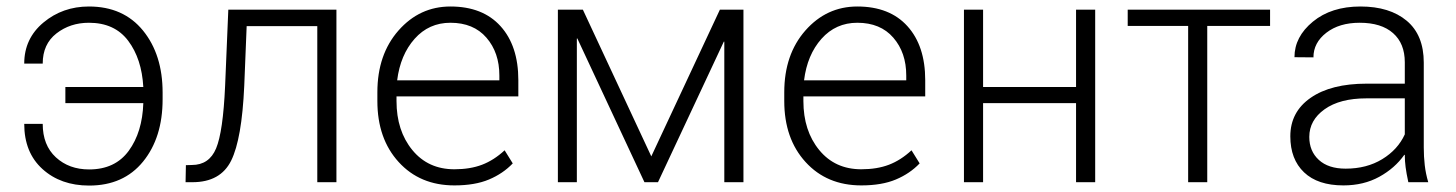

<svg xmlns="http://www.w3.org/2000/svg" viewBox="-20 -558 4459 588"><path d="M252.4 -488.3Q194.8 -488.3 152.8 -455.6Q110.8 -422.9 110.8 -363.3H54.2Q54.2 -439.9 113 -489Q171.9 -538.1 252.4 -538.1Q357.9 -538.1 418 -464.4Q478 -390.6 478 -274.4V-253.9Q478 -136.7 418.2 -63.2Q358.4 10.3 252.9 10.3Q166 10.3 110.1 -40.3Q54.2 -90.8 54.2 -178.7H110.8Q110.8 -113.3 151.1 -76.2Q191.4 -39.1 252.9 -39.1Q332.5 -39.1 374.3 -96.2Q416 -153.3 418.9 -242.2H180.2V-291.5H418.9Q414.1 -377.9 372.6 -433.1Q331.1 -488.3 252.4 -488.3Z M1010.3 -528.3V0H951.7V-478H735.4L728 -294.9Q720.7 -132.3 688 -66.2Q655.3 0 569.3 0H548.3L549.3 -52.2L567.4 -52.7Q620.6 -52.7 641.8 -103.5Q663.1 -154.3 669.4 -294.9L679.2 -528.3Z M1371.6 9.8Q1266.1 9.8 1200.9 -61.8Q1135.7 -133.3 1135.7 -248.5V-275.4Q1135.7 -391.1 1200.4 -464.6Q1265.1 -538.1 1359.4 -538.1Q1458.5 -538.1 1512.9 -477.8Q1567.4 -417.5 1567.4 -312.5V-262.7H1194.3V-248.5Q1194.3 -157.7 1242.7 -98.6Q1291 -39.6 1371.6 -39.6Q1419.9 -39.6 1456.3 -53.5Q1492.7 -67.4 1525.4 -97.7L1550.3 -57.6Q1520.5 -26.4 1477.5 -8.3Q1434.6 9.8 1371.6 9.8ZM1359.4 -488.3Q1293.5 -488.3 1249.8 -439.2Q1206.1 -390.1 1196.3 -312H1509.3V-326.7Q1509.3 -397 1469.7 -442.6Q1430.2 -488.3 1359.4 -488.3Z M1974.6 -79.1 2184.6 -528.3H2256.8V0H2198.2V-430.2L2196.8 -430.7L1995.1 0H1953.6L1748 -440.4L1746.6 -439.9V0H1688.5V-528.3H1765.1Z M2617.7 9.8Q2512.2 9.8 2447 -61.8Q2381.8 -133.3 2381.8 -248.5V-275.4Q2381.8 -391.1 2446.5 -464.6Q2511.2 -538.1 2605.5 -538.1Q2704.6 -538.1 2759 -477.8Q2813.5 -417.5 2813.5 -312.5V-262.7H2440.4V-248.5Q2440.4 -157.7 2488.8 -98.6Q2537.1 -39.6 2617.7 -39.6Q2666 -39.6 2702.4 -53.5Q2738.8 -67.4 2771.5 -97.7L2796.4 -57.6Q2766.6 -26.4 2723.6 -8.3Q2680.7 9.8 2617.7 9.8ZM2605.5 -488.3Q2539.6 -488.3 2495.8 -439.2Q2452.1 -390.1 2442.4 -312H2755.4V-326.7Q2755.4 -397 2715.8 -442.6Q2676.3 -488.3 2605.5 -488.3Z M3334 0H3275.4V-242.2H2990.7V0H2932.1V-528.3H2990.7V-291.5H3275.4V-528.3H3334Z M3869.6 -478.5H3677.2V0H3618.7V-478.5H3433.6V-528.3H3869.6Z M4293 0Q4287.1 -27.3 4284.7 -45.9Q4282.2 -64.5 4282.2 -83.5L4280.8 -84Q4252 -43 4204.1 -16.6Q4156.2 9.8 4094.2 9.8Q4015.6 9.8 3973.6 -30.3Q3931.6 -70.3 3931.6 -140.6Q3931.6 -215.3 3993.9 -258.5Q4056.2 -301.8 4165.5 -301.8H4282.2V-367.2Q4282.2 -424.8 4246.3 -456.5Q4210.4 -488.3 4144 -488.3Q4081.5 -488.3 4042 -457.8Q4002.4 -427.2 4002.4 -382.3L3944.3 -382.8Q3944.3 -445.3 4000.7 -491.7Q4057.1 -538.1 4146.5 -538.1Q4235.8 -538.1 4288.1 -494.4Q4340.3 -450.7 4340.3 -366.2V-106.4Q4340.3 -78.1 4343.3 -52.2Q4346.2 -26.4 4354 0ZM4101.1 -41.5Q4165.5 -41.5 4213.1 -70.6Q4260.7 -99.6 4282.2 -146.5V-256.8H4164.6Q4083.5 -256.8 4036.6 -223.4Q3989.7 -189.9 3989.7 -138.7Q3989.7 -95.2 4018.8 -68.4Q4047.9 -41.5 4101.1 -41.5Z"/></svg>

Font: Roboto Web
Style: Light
Weight: 300
Designer: Google
Version: Version 1.200310; 2013